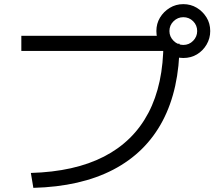

<svg xmlns="http://www.w3.org/2000/svg" viewBox="-20 -875 1040 927"><path d="M129 -40Q340 -46 482 -119Q624 -192 696.5 -330Q769 -468 769 -669L807 -629H83V-702H800V-664H847Q846 -444 765 -291Q684 -138 527 -56Q370 26 141 32ZM865 -595Q830 -595 800 -612.5Q770 -630 752.5 -659.5Q735 -689 735 -725Q735 -761 752.5 -790Q770 -819 799.5 -837Q829 -855 865 -855Q901 -855 930 -837.5Q959 -820 977 -791Q995 -762 995 -725Q995 -690 977.5 -660Q960 -630 931 -612.5Q902 -595 865 -595ZM865 -658Q893 -658 912.5 -678Q932 -698 932 -725Q932 -753 912.5 -772.5Q893 -792 865 -792Q838 -792 818 -772.5Q798 -753 798 -725Q798 -698 818 -678Q838 -658 865 -658Z"/></svg>

Font: M PLUS 1 Thin
Style: Regular
Weight: 400
Version: Version 1.001